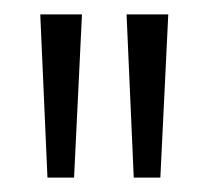

<svg xmlns="http://www.w3.org/2000/svg" viewBox="-20 -709 289 267"><path d="M46 -462 36 -689H94L83 -462ZM166 -462 156 -689H214L203 -462Z"/></svg>

Font: Bricolage Grotesque ExtraLight
Style: Regular
Weight: 250
Designer: Mathieu Triay
Foundry: Atelier Triay
Version: Version 1.000;gftools[0.9.30]